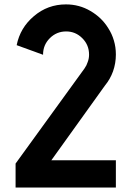

<svg xmlns="http://www.w3.org/2000/svg" viewBox="-20 -840 589 860"><path d="M499 -595.7Q499 -556.6 486.3 -520.5Q473.6 -485.4 450.2 -457Q370.1 -345.7 210 -122.1Q306.6 -122.1 499 -122.1Q499 -81.1 499 0Q349.6 0 49.8 0Q49.8 -26.4 49.8 -53.7Q49.8 -80.1 49.8 -107.4Q127 -213.9 204.1 -320.3Q281.2 -426.8 358.4 -533.2Q368.2 -546.9 373 -562.5Q378.9 -578.1 378.9 -594.7Q378.9 -595.7 378.9 -595.7Q378.9 -595.7 378.9 -595.7Q378.9 -638.7 348.6 -668.9Q318.4 -699.2 276.4 -699.2Q233.4 -699.2 203.1 -668.9Q172.9 -638.7 172.9 -595.7Q172.9 -595.7 172.9 -594.7Q172.9 -594.7 172.9 -594.7Q133.8 -609.4 54.7 -637.7Q70.3 -715.8 131.8 -767.6Q193.4 -820.3 275.4 -820.3Q335 -820.3 384.8 -791Q435.5 -761.7 464.8 -713.9Q481.4 -688.5 490.2 -658.2Q499 -628.9 499 -595.7Z"/></svg>

Font: CtripNumber bold
Style: Bold
Weight: 400
Version: Version 1.0